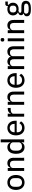

<svg xmlns="http://www.w3.org/2000/svg" viewBox="2509 -3291 994 6052"><g transform="rotate(-90 3006.0 -265.0)"><path d="M281 12Q228 12 184.5 -7Q141 -26 110 -61.5Q79 -97 62 -147Q45 -197 45 -259Q45 -321 62 -371Q79 -421 110 -456.5Q141 -492 184.5 -511Q228 -530 281 -530Q334 -530 377.5 -511Q421 -492 452 -456.5Q483 -421 500 -371Q517 -321 517 -259Q517 -197 500 -147Q483 -97 452 -61.5Q421 -26 377.5 -7Q334 12 281 12ZM281 -68Q342 -68 380 -106Q418 -144 418 -220V-298Q418 -374 380 -412Q342 -450 281 -450Q220 -450 182 -412Q144 -374 144 -298V-220Q144 -144 182 -106Q220 -68 281 -68Z M644 0V-518H737V-433H742Q760 -476 794.5 -503Q829 -530 888 -530Q968 -530 1013.5 -478Q1059 -426 1059 -331V0H966V-317Q966 -449 857 -449Q834 -449 812.5 -443Q791 -437 774 -425.5Q757 -414 747 -396.5Q737 -379 737 -355V0Z M1545 -85H1541Q1523 -37 1484.5 -12.5Q1446 12 1392 12Q1343 12 1304.5 -6.5Q1266 -25 1239 -60.5Q1212 -96 1198 -146Q1184 -196 1184 -259Q1184 -322 1198 -372Q1212 -422 1239 -457.5Q1266 -493 1304.5 -511.5Q1343 -530 1392 -530Q1446 -530 1484.5 -505.5Q1523 -481 1541 -433H1545V-740H1638V0H1545ZM1419 -69Q1445 -69 1468 -76Q1491 -83 1508 -96Q1525 -109 1535 -126Q1545 -143 1545 -164V-354Q1545 -375 1535 -392Q1525 -409 1508 -422Q1491 -435 1468 -442Q1445 -449 1419 -449Q1356 -449 1319.5 -409Q1283 -369 1283 -303V-215Q1283 -149 1319.5 -109Q1356 -69 1419 -69Z M2000 12Q1946 12 1902.5 -7.5Q1859 -27 1828.5 -62Q1798 -97 1781.5 -147Q1765 -197 1765 -259Q1765 -320 1781.5 -370.5Q1798 -421 1828.5 -456Q1859 -491 1902.5 -510.5Q1946 -530 2000 -530Q2054 -530 2096.5 -510.5Q2139 -491 2168 -457Q2197 -423 2212 -376Q2227 -329 2227 -275V-236H1862V-215Q1862 -150 1900 -108.5Q1938 -67 2008 -67Q2057 -67 2092 -89Q2127 -111 2148 -151L2208 -100Q2181 -49 2127 -18.5Q2073 12 2000 12ZM2000 -455Q1970 -455 1944.5 -444Q1919 -433 1900.5 -413.5Q1882 -394 1872 -367Q1862 -340 1862 -308V-301H2128V-311Q2128 -376 2093.5 -415.5Q2059 -455 2000 -455Z M2354 0V-518H2447V-419H2452Q2458 -438 2470 -456Q2482 -474 2500 -487.5Q2518 -501 2542.5 -509.5Q2567 -518 2598 -518H2629V-425H2583Q2518 -425 2482.5 -401.5Q2447 -378 2447 -340V0Z M2729 0V-518H2822V-433H2827Q2845 -476 2879.5 -503Q2914 -530 2973 -530Q3053 -530 3098.5 -478Q3144 -426 3144 -331V0H3051V-317Q3051 -449 2942 -449Q2919 -449 2897.5 -443Q2876 -437 2859 -425.5Q2842 -414 2832 -396.5Q2822 -379 2822 -355V0Z M3500 12Q3446 12 3402.5 -7.5Q3359 -27 3328.5 -62Q3298 -97 3281.5 -147Q3265 -197 3265 -259Q3265 -320 3281.5 -370.5Q3298 -421 3328.5 -456Q3359 -491 3402.5 -510.5Q3446 -530 3500 -530Q3554 -530 3596.5 -510.5Q3639 -491 3668 -457Q3697 -423 3712 -376Q3727 -329 3727 -275V-236H3362V-215Q3362 -150 3400 -108.5Q3438 -67 3508 -67Q3557 -67 3592 -89Q3627 -111 3648 -151L3708 -100Q3681 -49 3627 -18.5Q3573 12 3500 12ZM3500 -455Q3470 -455 3444.5 -444Q3419 -433 3400.5 -413.5Q3382 -394 3372 -367Q3362 -340 3362 -308V-301H3628V-311Q3628 -376 3593.5 -415.5Q3559 -455 3500 -455Z M3854 0V-518H3947V-433H3952Q3969 -473 4003.5 -501.5Q4038 -530 4090 -530Q4142 -530 4184.5 -505Q4227 -480 4247 -425H4249Q4263 -467 4302.5 -498.5Q4342 -530 4407 -530Q4485 -530 4529 -478Q4573 -426 4573 -331V0H4480V-317Q4480 -383 4454.5 -416Q4429 -449 4375 -449Q4352 -449 4331.5 -443Q4311 -437 4295 -425.5Q4279 -414 4269.5 -396.5Q4260 -379 4260 -355V0H4167V-317Q4167 -449 4063 -449Q4041 -449 4020 -443Q3999 -437 3983 -425.5Q3967 -414 3957 -396.5Q3947 -379 3947 -355V0Z M4778 -626Q4749 -626 4735.5 -640Q4722 -654 4722 -677V-691Q4722 -714 4735.5 -728Q4749 -742 4778 -742Q4807 -742 4820.5 -728Q4834 -714 4834 -691V-677Q4834 -654 4820.5 -640Q4807 -626 4778 -626ZM4731 -518H4824V0H4731Z M4988 0V-518H5081V-433H5086Q5104 -476 5138.5 -503Q5173 -530 5232 -530Q5312 -530 5357.5 -478Q5403 -426 5403 -331V0H5310V-317Q5310 -449 5201 -449Q5178 -449 5156.5 -443Q5135 -437 5118 -425.5Q5101 -414 5091 -396.5Q5081 -379 5081 -355V0Z M6006 53Q6006 134 5943.5 173Q5881 212 5749 212Q5625 212 5571.5 179Q5518 146 5518 86Q5518 44 5540.5 20Q5563 -4 5603 -14V-25Q5552 -45 5552 -101Q5552 -140 5578 -161Q5604 -182 5642 -191V-195Q5596 -217 5571 -257.5Q5546 -298 5546 -352Q5546 -391 5560 -424Q5574 -457 5599.5 -480.5Q5625 -504 5662 -517Q5699 -530 5746 -530Q5773 -530 5797 -525Q5821 -520 5842 -512V-523Q5842 -555 5857 -574.5Q5872 -594 5905 -594H5984V-516H5882V-488Q5947 -440 5947 -352Q5947 -313 5933 -280Q5919 -247 5893 -224Q5867 -201 5830 -188Q5793 -175 5746 -175Q5731 -175 5716 -176.5Q5701 -178 5688 -181Q5665 -174 5647 -161Q5629 -148 5629 -126Q5629 -103 5649.5 -95Q5670 -87 5705 -87H5823Q5919 -87 5962.5 -49.5Q6006 -12 6006 53ZM5919 62Q5919 33 5896.5 15.5Q5874 -2 5817 -2H5643Q5601 20 5601 64Q5601 96 5626.5 118.5Q5652 141 5713 141H5783Q5849 141 5884 121.5Q5919 102 5919 62ZM5747 -245Q5797 -245 5825.5 -268Q5854 -291 5854 -339V-365Q5854 -413 5825.5 -436Q5797 -459 5747 -459Q5697 -459 5668.5 -436Q5640 -413 5640 -365V-339Q5640 -291 5668.5 -268Q5697 -245 5747 -245Z"/></g></svg>

Font: IBM Plex Sans Text
Style: Regular
Weight: 450
Designer: Mike Abbink, Paul van der Laan, Pieter van Rosmalen
Foundry: Bold Monday
Version: Version 3.005